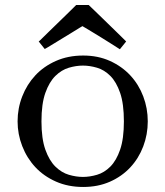

<svg xmlns="http://www.w3.org/2000/svg" viewBox="-20 -732 658 764"><path d="M568 -249Q568 -197 550 -149.5Q532 -102 498.5 -66Q465 -30 417.5 -9Q370 12 311 12Q251 12 202.5 -9.5Q154 -31 120.5 -67Q87 -103 68.5 -150.5Q50 -198 50 -249Q50 -301 68.5 -348.5Q87 -396 120.5 -432Q154 -468 202.5 -489.5Q251 -511 311 -511Q370 -511 417.5 -489.5Q465 -468 498.5 -432Q532 -396 550 -348.5Q568 -301 568 -249ZM473 -249Q473 -319 458 -362.5Q443 -406 419 -430Q395 -454 366 -462.5Q337 -471 310 -471Q283 -471 254 -462.5Q225 -454 200.5 -430Q176 -406 160.5 -362.5Q145 -319 145 -249Q145 -180 160.5 -136.5Q176 -93 200.5 -69Q225 -45 254 -36.5Q283 -28 310 -28Q337 -28 366 -36.5Q395 -45 419 -69Q443 -93 458 -136.5Q473 -180 473 -249ZM308 -628Q308 -628 319 -621.5Q330 -615 346.5 -605Q363 -595 382.5 -583Q402 -571 418.5 -560.5Q435 -550 446 -543Q457 -536 457 -536L482 -567Q482 -567 471 -578Q460 -589 443.5 -605Q427 -621 407.5 -640Q388 -659 371.5 -675Q355 -691 344 -701.5Q333 -712 333 -712H283Q283 -712 272 -701Q261 -690 244.5 -674Q228 -658 208.5 -639Q189 -620 172.5 -604Q156 -588 145 -577Q134 -566 134 -567L158 -537Q158 -537 169.5 -543.5Q181 -550 197.5 -560.5Q214 -571 233.5 -582.5Q253 -594 269.5 -604.5Q286 -615 297 -621.5Q308 -628 308 -628Z"/></svg>

Font: Tenor Sans
Style: Regular
Weight: 400
Designer: Denis Masharov
Foundry: Denis Masharov
Version: Version 1.1